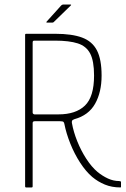

<svg xmlns="http://www.w3.org/2000/svg" viewBox="-20 -821 554 841"><path d="M94 0Q90 0 90 -4V-669Q90 -673 94 -673H222Q295 -673 339.5 -656.5Q384 -640 404.5 -600.5Q425 -561 425 -490Q425 -417 396.5 -366.5Q368 -316 306 -299Q297 -296 295.5 -291.5Q294 -287 295 -282Q302 -243 318.5 -202Q335 -161 358 -125.5Q381 -90 407 -68Q429 -50 453 -39Q477 -28 502 -28Q504 -28 507 -27Q510 -26 510 -24V-5Q510 -3 510 -2Q510 -1 509.5 -0.5Q509 0 507 0Q470 0 439.5 -12.5Q409 -25 384 -46Q356 -70 331 -108.5Q306 -147 288 -192Q270 -237 262 -278Q261 -284 258 -287Q255 -290 243 -290H132Q123 -290 123 -282V-4Q123 0 119 0ZM123 -328Q123 -324 126 -322Q129 -320 131 -320H236Q312 -320 352 -358.5Q392 -397 392 -490Q392 -554 375 -586.5Q358 -619 320.5 -631Q283 -643 221 -643H131Q126 -643 124.5 -641Q123 -639 123 -634ZM210 -722H186Q183 -722 183 -723.5Q183 -725 184 -726L248 -797Q250 -799 252 -800Q254 -801 256 -801H289Q291 -801 291.5 -800Q292 -799 290 -797L216 -725Q215 -724 213.5 -723Q212 -722 210 -722Z"/></svg>

Font: Glory Thin Thin
Style: Regular
Weight: 250
Version: Version 1.011